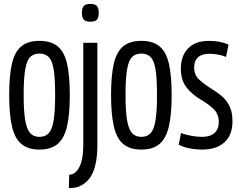

<svg xmlns="http://www.w3.org/2000/svg" viewBox="-20 -755 1223 982"><path d="M27 -269Q27 -368 41 -429Q55 -490 89 -518Q123 -546 182 -546Q241 -546 275 -518Q309 -490 323 -429Q337 -368 337 -269Q337 -169 322.5 -107.5Q308 -46 274 -18Q240 10 182 10Q124 10 90 -18Q56 -46 41.5 -107.5Q27 -169 27 -269ZM101 -269Q101 -183 109.5 -137Q118 -91 135.5 -73Q153 -55 182 -55Q211 -55 228.5 -73Q246 -91 254 -137Q262 -183 262 -269Q262 -354 254.5 -400Q247 -446 229 -463.5Q211 -481 182 -481Q152 -481 134.5 -463.5Q117 -446 109 -400Q101 -354 101 -269Z M442 -644Q419 -644 409 -654Q399 -664 399 -689Q399 -715 409 -725Q419 -735 442 -735Q465 -735 475 -725Q485 -715 485 -689Q485 -664 475.5 -654Q466 -644 442 -644ZM478 -536V-13Q478 76 454.5 128.5Q431 181 379 201Q357 207 332 207L334 139Q346 138 357 133Q382 117 394 80Q406 43 406 -18V-536Z M548 -269Q548 -368 562 -429Q576 -490 610 -518Q644 -546 703 -546Q762 -546 796 -518Q830 -490 844 -429Q858 -368 858 -269Q858 -169 843.5 -107.5Q829 -46 795 -18Q761 10 703 10Q645 10 611 -18Q577 -46 562.5 -107.5Q548 -169 548 -269ZM622 -269Q622 -183 630.5 -137Q639 -91 656.5 -73Q674 -55 703 -55Q732 -55 749.5 -73Q767 -91 775 -137Q783 -183 783 -269Q783 -354 775.5 -400Q768 -446 750 -463.5Q732 -481 703 -481Q673 -481 655.5 -463.5Q638 -446 630 -400Q622 -354 622 -269Z M894 -15 906 -75Q927 -66 957.5 -60.5Q988 -55 1015 -55Q1054 -55 1076.5 -74.5Q1099 -94 1099 -131Q1099 -172 1073 -197Q1047 -222 1006 -246Q962 -272 933.5 -308.5Q905 -345 905 -404Q905 -469 942 -507.5Q979 -546 1048 -546Q1106 -546 1149 -527L1136 -464Q1116 -472 1094.5 -476Q1073 -480 1050 -480Q1013 -480 993 -462Q973 -444 973 -411Q973 -372 997.5 -349Q1022 -326 1057 -304Q1087 -286 1112.5 -265Q1138 -244 1153.5 -213Q1169 -182 1169 -135Q1169 -63 1127 -26.5Q1085 10 1017 10Q982 10 950.5 4Q919 -2 894 -15Z"/></svg>

Font: Georama Condensed
Style: Regular
Weight: 400
Width: 3
Designer: Jean-Baptiste Levee
Foundry: Production Type
Version: Version 1.000